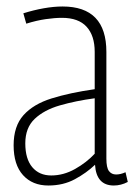

<svg xmlns="http://www.w3.org/2000/svg" viewBox="-20 -562 415 592"><path d="M22 -114Q22 -173 52.5 -207Q83 -241 139 -258.5Q195 -276 272 -287V-402Q272 -452 247 -479.5Q222 -507 171 -507Q149 -507 121 -503Q93 -499 61 -489L52 -521Q84 -531 115 -536.5Q146 -542 173 -542Q308 -542 308 -402V-73Q308 -45 316 -34.5Q324 -24 338 -24Q352 -24 367 -31L374 -1Q353 10 331 10Q277 10 273 -54Q247 -29 211 -9.5Q175 10 129 10Q80 10 51 -22Q22 -54 22 -114ZM58 -120Q58 -72 79.5 -46.5Q101 -21 138 -21Q176 -21 211.5 -41Q247 -61 272 -88V-259Q213 -251 164.5 -237Q116 -223 87 -195.5Q58 -168 58 -120Z"/></svg>

Font: Georama SemiCondensed ExtraLight
Style: Regular
Weight: 200
Width: 4
Designer: Jean-Baptiste Levee
Foundry: Production Type
Version: Version 1.000